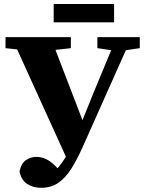

<svg xmlns="http://www.w3.org/2000/svg" viewBox="-20 -838 704 935"><path d="M75.1 -3.2Q83.2 -42.4 106.1 -58.2Q129 -74 157.4 -74Q189.8 -74 218 -55.6Q246.3 -37.1 275.5 -1.1L222.7 45.8L219.3 20.7Q247.5 -2.1 269 -29Q290.6 -55.8 307.6 -87.8Q324.7 -119.8 340.6 -157.2H343L435.2 -385.5L548 -657.3H621.4L381.8 -120.4Q355.7 -61.8 327.9 -17.4Q300 27 264.8 51.7Q229.5 76.5 181 76.5Q140.4 76.5 111.8 57.3Q83.2 38.1 75.1 -3.2ZM6.8 -603.5V-657.3H325V-603.5L191.2 -588.5H147.2ZM454.2 -603.5V-657.3H660.7V-603.5L571.3 -590.2H544ZM313.7 -46.9 36.2 -657.3H226.3L394.1 -220.3ZM241.4 -729.3V-818.5H535.6V-729.3Z"/></svg>

Font: Source Serif 4 Variable
Style: Regular
Weight: 400
Designer: Frank Grießhammer
Foundry: Adobe
Version: Version 4.005;hotconv 1.1.0;makeotfexe 2.6.0